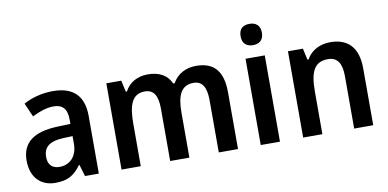

<svg xmlns="http://www.w3.org/2000/svg" viewBox="-72 -966 2407 1190"><g transform="rotate(-10 1131.5 -371.0)"><path d="M274 -553C204 -553 139 -535 88 -507L126 -420C172 -443 217 -459 262 -459C316 -459 346 -430 346 -361V-334L263 -331C114 -326 39 -269 39 -157C39 -53 98 10 192 10C271 10 312 -16 354 -74H357L379 0H466V-364C466 -490 400 -553 274 -553ZM289 -255 346 -257V-209C346 -128 298 -83 234 -83C191 -83 162 -106 162 -158C162 -217 196 -251 289 -255Z M1175 -553C1112 -553 1057 -526 1026 -470H1017C994 -523 945 -553 871 -553C809 -553 754 -526 726 -471H719L703 -543H609V0H730V-266C730 -385 754 -452 835 -452C890 -452 915 -412 915 -330V0H1036V-283C1036 -393 1064 -452 1141 -452C1195 -452 1221 -412 1221 -329V0H1342V-356C1342 -492 1286 -553 1175 -553Z M1546 -752C1506 -752 1479 -733 1479 -685C1479 -638 1507 -618 1546 -618C1585 -618 1613 -638 1613 -685C1613 -732 1585 -752 1546 -752ZM1606 -543H1485V0H1606Z M2019 -553C1957 -553 1899 -526 1869 -471H1862L1846 -543H1752V0H1873V-266C1873 -391 1900 -452 1987 -452C2047 -452 2073 -410 2073 -330V0H2193V-357C2193 -491 2129 -553 2019 -553Z"/></g></svg>

Font: Noto Sans Myanmar SemiCondensed SemiBold
Style: Regular
Weight: 600
Width: 4
Designer: Monotype Design Team
Foundry: Monotype Imaging Inc.
Version: Version 2.107